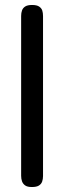

<svg xmlns="http://www.w3.org/2000/svg" viewBox="-20 -602 257 772"><path d="M108 150Q90 150 81 143.5Q72 137 68.5 127Q65 117 65 105V-538Q65 -550 68.5 -560Q72 -570 81.5 -576Q91 -582 109 -582Q128 -582 137.5 -575.5Q147 -569 150 -559.5Q153 -550 153 -537V106Q153 118 149.5 128Q146 138 136.5 144Q127 150 108 150Z"/></svg>

Font: Fredoka SemiExpanded
Style: Regular
Weight: 400
Width: 6
Designer: Ben Nathan
Foundry: Milena B. Brandão, Ben Nathan
Version: Version 2.001